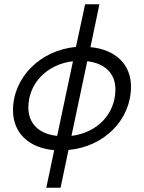

<svg xmlns="http://www.w3.org/2000/svg" viewBox="-20 -730 673 900"><path d="M197 150H264L301 -27C468 -42 594 -168 594 -324C594 -429 521 -498 404 -509L446 -710H379L336 -510C170 -495 41 -368 41 -213C41 -107 114 -37 234 -26ZM113 -226C113 -341 202 -429 322 -443L248 -93C163 -102 113 -150 113 -226ZM521 -311C521 -196 436 -108 315 -93L389 -443C473 -433 521 -385 521 -311Z"/></svg>

Font: Geist Light
Style: Italic
Weight: 300
Italic angle: -12°
Designer: Basement.studio, Andrés Briganti, Mateo Zaragoza
Foundry: Basement.studio, Vercel, Andrés Briganti, Guido Ferreyra, Mateo Zaragoza
Version: Version 1.500